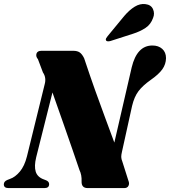

<svg xmlns="http://www.w3.org/2000/svg" viewBox="-46 -959 867 979"><path d="M138.5 -157Q127.5 -111.5 136.2 -83.5Q145 -55.5 178 -44L189.5 -39.5Q204.5 -33 204.5 -20Q204.5 0 181 0H-2.5Q-26.5 0 -26.5 -19Q-26.5 -34 -8.5 -41.5L5.5 -47Q31 -55.5 55 -83.8Q79 -112 91.5 -162L181.5 -528Q191.5 -563 173 -589.5L147.5 -657Q135.5 -671 140 -685.5Q144.5 -700 165.5 -700H327Q349 -700 361 -691.2Q373 -682.5 383 -662Q413.5 -570.5 439 -499Q464.5 -427.5 488.2 -364Q512 -300.5 537 -232L625.5 -615.5Q652.5 -727 731 -727Q762 -727 781.2 -709.8Q800.5 -692.5 800.5 -662.5Q800 -631.5 781.8 -605.8Q763.5 -580 722.5 -551.5Q681.5 -522.5 660 -494Q638.5 -465.5 627.5 -419L576 -185.5Q572 -169 572.2 -158.5Q572.5 -148 578 -134.5L608.5 -38.5Q615 -23.5 609.2 -11.8Q603.5 0 588 0H401Q369 0 370 -34Q371.5 -67 359 -92.5Q345.5 -132.5 323.8 -195.5Q302 -258.5 275.5 -334.2Q249 -410 221.5 -487.5ZM587.5 -877.5Q614 -908.5 641 -925Q668 -941.5 695.5 -938Q724.5 -934.5 734.2 -912.2Q744 -890 734.5 -867.5Q723 -834.5 695.8 -816.5Q668.5 -798.5 632.5 -787L517.5 -750Q510.5 -748 503.8 -748.2Q497 -748.5 494.5 -753.5Q492 -758 495 -763.5Q498 -769 503 -775Z"/></svg>

Font: Fraunces 72pt S000 Black
Style: Italic
Weight: 900
Italic angle: -16°
Version: Version 1.000; ttfautohint (v1.8.3)